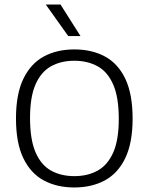

<svg xmlns="http://www.w3.org/2000/svg" viewBox="-20 -820 656 847"><path d="M308 7Q230.5 7 172.8 -24.2Q115 -55.5 82.8 -122.5Q50.5 -189.5 50.5 -297Q50.5 -405 83 -472.2Q115.5 -539.5 173.2 -570.8Q231 -602 308 -602Q385 -602 443 -570.8Q501 -539.5 533 -472Q565 -404.5 565 -297Q565 -190 532.8 -122.8Q500.5 -55.5 442.5 -24.2Q384.5 7 308 7ZM308 -43Q367 -43 411 -67.5Q455 -92 479.5 -147.2Q504 -202.5 504 -295.5Q504 -390.5 479.5 -446.8Q455 -503 410.8 -527.5Q366.5 -552 308 -552Q249 -552 205 -527.5Q161 -503 136.8 -447.8Q112.5 -392.5 112.5 -299.5Q112.5 -204.5 136.8 -148.2Q161 -92 205 -67.5Q249 -43 308 -43ZM281 -661 182 -800H247L335 -661Z"/></svg>

Font: Encode Sans SC Condensed Thin Light
Style: Regular
Weight: 300
Version: Version 3.002